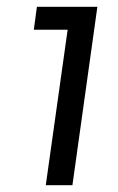

<svg xmlns="http://www.w3.org/2000/svg" viewBox="-20 -765 344 562"><path d="M114 -223 178 -678H79L88 -745H265L192 -223Z"/></svg>

Font: Plus Jakarta Sans
Style: Italic
Weight: 400
Italic angle: -8°
Designer: Gumpita Rahayu
Foundry: Tokotype
Version: Version 2.006